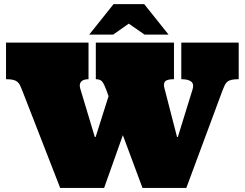

<svg xmlns="http://www.w3.org/2000/svg" viewBox="-20 -930 1211 950"><path d="M587.9 -261.2 495.1 0H277.8L89.8 -482.9Q84 -498 79.1 -508.1Q74.2 -518.1 65.7 -525.1Q57.1 -532.2 43.9 -535.2Q30.8 -538.1 9.8 -538.1V-719.2H418V-538.1Q392.1 -538.1 381.1 -525.6Q370.1 -513.2 377.9 -488.8L449.2 -252H453.1L517.1 -454.1L506.8 -482.9Q496.1 -512.2 486.6 -525.1Q477.1 -538.1 454.1 -538.1V-719.2H840.8V-538.1Q804.2 -538.1 795.7 -525.6Q787.1 -513.2 794.9 -488.8L856 -252H859.9L933.1 -488.8Q948.2 -538.1 877 -538.1V-719.2H1161.1V-538.1Q1140.1 -538.1 1126.5 -535.2Q1112.8 -532.2 1105 -525.6Q1097.2 -519 1092 -508.5Q1086.9 -498 1081.1 -482.9L901.9 0H685.1ZM542 -909.7H693.4L814 -758.8H695.3L617.2 -813L540 -758.8H421.4Z"/></svg>

Font: Ultra
Style: Regular
Weight: 400
Designer: Astigmatic (AOETI)
Foundry: Astigmatic (AOETI)
Version: Version 1.000